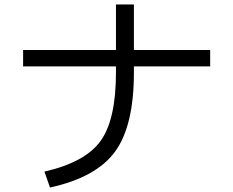

<svg xmlns="http://www.w3.org/2000/svg" viewBox="-20 -803 1040 856"><path d="M83 -580H497V-783H577V-580H917V-507H577V-480Q577 -242 493 -127Q409 -12 203 33L178 -38Q359 -79 428 -174Q497 -269 497 -480V-507H83Z"/></svg>

Font: Mplus 1p
Style: Regular
Weight: 400
Version: Version 1.061